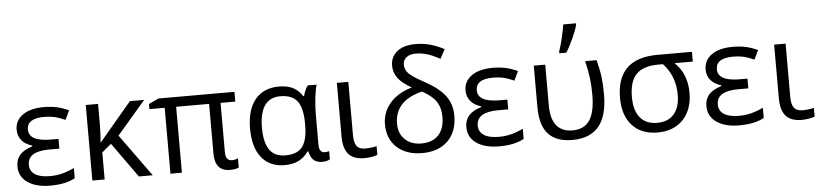

<svg xmlns="http://www.w3.org/2000/svg" viewBox="-46 -1074 5777 1352"><g transform="rotate(-5 2842.0 -398.0)"><path d="M349 -313V-244H277Q125 -244 125 -149Q125 -105 161 -81Q197 -57 268 -57Q309 -57 349.5 -66.5Q390 -76 439 -99V-27Q372 10 264 10Q162 10 103 -31.5Q44 -73 44 -145Q44 -193 71 -225Q98 -257 161 -277V-282Q113 -296 87 -327Q61 -358 61 -403Q61 -468 115.5 -506.5Q170 -545 264 -545Q312 -545 352 -537Q392 -529 441 -507L410 -442Q364 -462 332.5 -469Q301 -476 262 -476Q140 -476 140 -397Q140 -313 295 -313Z M873 -534H974L772 -299L988 0H890L714 -246L648 -191V0H561V-534H648V-396Q648 -315 642 -260Z M1554 -57Q1573 -57 1596 -66V-2Q1575 10 1534 10Q1427 10 1427 -114V-466H1194V0H1113V-466H1005V-502L1075 -535H1612V-466H1508V-120Q1508 -84 1520.5 -70.5Q1533 -57 1554 -57Z M1932 -58Q2015 -58 2051.5 -105.5Q2088 -153 2088 -260V-267Q2088 -379 2051 -427.5Q2014 -476 1931 -476Q1783 -476 1783 -265Q1783 -162 1819 -110Q1855 -58 1932 -58ZM1920 10Q1815 10 1757 -62.5Q1699 -135 1699 -266Q1699 -400 1758.5 -472.5Q1818 -545 1928 -545Q1987 -545 2026.5 -524.5Q2066 -504 2092 -463H2098Q2110 -508 2130 -535H2193Q2183 -503 2176 -443Q2169 -383 2169 -326V-112Q2169 -56 2210 -56Q2224 -56 2240 -61V-3Q2218 10 2186 10Q2146 10 2124.5 -10Q2103 -30 2094 -72H2088Q2059 -30 2018 -10Q1977 10 1920 10Z M2417 -535V-157Q2417 -106 2435 -81.5Q2453 -57 2495 -57Q2513 -57 2538 -60Q2563 -63 2576 -67V-5Q2561 1 2535 5.5Q2509 10 2485 10Q2407 10 2371.5 -31Q2336 -72 2336 -155V-535Z M2859 -457Q2791 -495 2762.5 -534Q2734 -573 2734 -621Q2734 -685 2781.5 -722Q2829 -759 2909 -759Q2959 -759 3005 -748Q3051 -737 3113 -706L3078 -640Q3023 -670 2984.5 -681Q2946 -692 2906 -692Q2864 -692 2840.5 -672.5Q2817 -653 2817 -621Q2817 -586 2843 -559Q2869 -532 2951 -488Q3053 -432 3096.5 -373Q3140 -314 3140 -234Q3140 -119 3073.5 -54.5Q3007 10 2892 10Q2781 10 2714.5 -50.5Q2648 -111 2648 -214Q2648 -300 2703.5 -364Q2759 -428 2859 -457ZM3056 -234Q3056 -296 3026 -341Q2996 -386 2927 -422Q2826 -396 2779.5 -343Q2733 -290 2733 -212Q2733 -142 2776.5 -100Q2820 -58 2892 -58Q2971 -58 3013.5 -103.5Q3056 -149 3056 -234Z M3522 -313V-244H3450Q3298 -244 3298 -149Q3298 -105 3334 -81Q3370 -57 3441 -57Q3482 -57 3522.5 -66.5Q3563 -76 3612 -99V-27Q3545 10 3437 10Q3335 10 3276 -31.5Q3217 -73 3217 -145Q3217 -193 3244 -225Q3271 -257 3334 -277V-282Q3286 -296 3260 -327Q3234 -358 3234 -403Q3234 -468 3288.5 -506.5Q3343 -545 3437 -545Q3485 -545 3525 -537Q3565 -529 3614 -507L3583 -442Q3537 -462 3505.5 -469Q3474 -476 3435 -476Q3313 -476 3313 -397Q3313 -313 3468 -313Z M3954 10Q3841 10 3784.5 -51Q3728 -112 3728 -242V-535H3809V-246Q3809 -152 3847.5 -104.5Q3886 -57 3961 -57Q4043 -57 4082 -115Q4121 -173 4121 -296Q4121 -359 4114 -414Q4107 -469 4091 -535H4172Q4190 -465 4196.5 -412.5Q4203 -360 4203 -292Q4203 -137 4140 -63.5Q4077 10 3954 10ZM3915 -620Q3928 -655 3941 -710.5Q3954 -766 3960 -806H4050V-795Q4041 -759 4014.5 -701Q3988 -643 3964 -606H3915Z M4804 -248Q4804 -171 4774 -112.5Q4744 -54 4688 -22Q4632 10 4557 10Q4442 10 4377.5 -60.5Q4313 -131 4313 -255Q4313 -535 4602 -535H4846V-466H4717Q4804 -384 4804 -248ZM4397 -255Q4397 -160 4438.5 -109Q4480 -58 4559 -58Q4636 -58 4678 -106Q4720 -154 4720 -243Q4720 -375 4635 -466H4603Q4495 -466 4446 -415Q4397 -364 4397 -255Z M5219 -313V-244H5147Q4995 -244 4995 -149Q4995 -105 5031 -81Q5067 -57 5138 -57Q5179 -57 5219.5 -66.5Q5260 -76 5309 -99V-27Q5242 10 5134 10Q5032 10 4973 -31.5Q4914 -73 4914 -145Q4914 -193 4941 -225Q4968 -257 5031 -277V-282Q4983 -296 4957 -327Q4931 -358 4931 -403Q4931 -468 4985.5 -506.5Q5040 -545 5134 -545Q5182 -545 5222 -537Q5262 -529 5311 -507L5280 -442Q5234 -462 5202.5 -469Q5171 -476 5132 -476Q5010 -476 5010 -397Q5010 -313 5165 -313Z M5508 -535V-157Q5508 -106 5526 -81.5Q5544 -57 5586 -57Q5604 -57 5629 -60Q5654 -63 5667 -67V-5Q5652 1 5626 5.5Q5600 10 5576 10Q5498 10 5462.5 -31Q5427 -72 5427 -155V-535Z"/></g></svg>

Font: Stephens Clock
Style: Regular
Weight: 400
Designer: Peter Wiegel (catfonts.de) with slight modifications by DT1.org
Version: Version 0.9.1